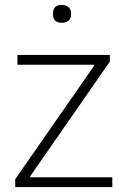

<svg xmlns="http://www.w3.org/2000/svg" viewBox="-20 -764 519 783"><path d="M42 -33 364 -496V-500H51V-540H428V-513L103 -45V-41H438V-1H42ZM232 -671Q215 -671 205.5 -679.5Q196 -688 196 -707Q196 -727 205.5 -735.5Q215 -744 232 -744Q247 -744 258.5 -735.5Q270 -727 270 -707Q270 -687 258.5 -679Q247 -671 232 -671Z"/></svg>

Font: Encode Sans Wide
Style: Thin
Weight: 100
Designer: Pablo Impallari, Andres Torresi
Foundry: Pablo Impallari, Andres Torresi
Version: Version 1.000; ttfautohint (v1.00) -l 8 -r 50 -G 200 -x 14 -